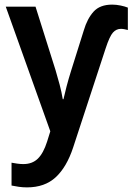

<svg xmlns="http://www.w3.org/2000/svg" viewBox="-20 -572 577 832"><path d="M466 -552Q484 -552 503 -548Q522 -544 534 -539V-442Q526 -444 518.5 -445.5Q511 -447 504 -447Q484 -447 469.5 -431Q455 -415 438 -363L297 67Q269 152 221.5 196Q174 240 97 240Q79 240 61.5 237.5Q44 235 30 232V133Q40 135 54.5 137Q69 139 81 139Q120 139 144 115.5Q168 92 184 42L198 -3L5 -543H134L221 -267Q230 -237 238.5 -205Q247 -173 252 -142H255Q260 -165 268.5 -197.5Q277 -230 288 -265L343 -440Q358 -491 385.5 -521.5Q413 -552 466 -552Z"/></svg>

Font: Noto Sans SemiCondensed SemiBold
Style: Regular
Weight: 600
Width: 4
Designer: Monotype Design Team
Foundry: Monotype Imaging Inc.
Version: Version 2.013; ttfautohint (v1.8.4.7-5d5b)